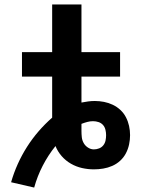

<svg xmlns="http://www.w3.org/2000/svg" viewBox="-20 -755 640 865"><path d="M134 90 30 66Q42 24 60 -16Q78 -56 101.5 -93Q125 -130 153.5 -163Q182 -196 215 -225V-410H79V-520H215V-735H347V-520H521V-410H347V-293Q362 -296 377 -298Q392 -300 407 -300Q428 -300 448.5 -296Q469 -292 488 -283Q507 -274 522.5 -259.5Q538 -245 547.5 -226.5Q557 -208 561.5 -187.5Q566 -167 566 -146Q566 -125 561.5 -104Q557 -83 547 -64Q537 -45 521 -30.5Q505 -16 485.5 -7.5Q466 1 445 4.5Q424 8 403 8Q376 8 349.5 2Q323 -4 299.5 -17.5Q276 -31 258 -51.5Q240 -72 230 -97Q197 -56 172.5 -8.5Q148 39 134 90ZM403 -82Q415 -82 426.5 -86.5Q438 -91 445.5 -100.5Q453 -110 455.5 -122Q458 -134 458 -146Q458 -158 455 -170.5Q452 -183 444 -192Q436 -201 424 -205Q412 -209 399 -209Q386 -209 373 -205.5Q360 -202 347 -197Q347 -189 347 -181Q347 -173 347 -165Q347 -151 348.5 -137Q350 -123 357 -110.5Q364 -98 376.5 -90Q389 -82 403 -82Z"/></svg>

Font: Iosevka SS04 XBd Ex
Style: Regular
Weight: 800
Width: 7
Monospace: yes
Designer: Belleve Invis
Foundry: Belleve Invis
Version: Version 19.0.0; ttfautohint (v1.8.4)